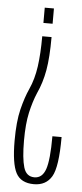

<svg xmlns="http://www.w3.org/2000/svg" viewBox="-51 -628 315 739"><g transform="rotate(5 106.5 -258.0)"><path d="M127.5 -488H91.5Q91.5 -420.5 84.5 -370.8Q77.5 -321 59.5 -281.5Q44 -247.5 32.2 -199.8Q20.5 -152 20.5 -78.5Q20.5 10 39.5 46Q58.5 82 109 82Q155.5 82 177.5 45Q199.5 8 199.5 -108H164Q164 -16.5 151.5 19.5Q139 55.5 108.5 55.5Q77 55.5 66.8 21Q56.5 -13.5 56.5 -82Q56.5 -146.5 66.2 -190.2Q76 -234 90.5 -268Q110 -310 118.8 -359.8Q127.5 -409.5 127.5 -488ZM127 -539.5V-598.5H91.5V-539.5Z"/></g></svg>

Font: Anybody ExtraCondensed ExtraLight
Style: Regular
Weight: 250
Width: 2
Version: Version 1.113;gftools[0.9.25]